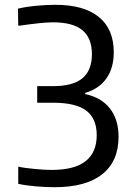

<svg xmlns="http://www.w3.org/2000/svg" viewBox="-20 -770 567 800"><path d="M208 10Q170 10 129 6.5Q88 3 56 -4V-75H60Q72 -72 89 -70Q106 -68 125 -66Q144 -64 162.5 -63Q181 -62 196 -62Q383 -62 383 -207Q383 -276 339.5 -309Q296 -342 201 -342H135V-411H200Q284 -411 323.5 -444Q363 -477 363 -544Q363 -611 323.5 -644Q284 -677 201 -677Q176 -677 139.5 -673Q103 -669 61 -663H56L55 -734Q89 -742 131.5 -746Q174 -750 211 -750Q329 -750 391.5 -699.5Q454 -649 454 -552Q454 -487 423.5 -443.5Q393 -400 335 -383V-378Q402 -364 438 -318Q474 -272 474 -200Q474 -98 406 -44Q338 10 208 10Z"/></svg>

Font: EncodeSans
Style: Regular
Weight: 400
Designer: Pablo Impallari, Andres Torresi
Foundry: Pablo Impallari, Andres Torresi
Version: Version 1.000; ttfautohint (v1.4.1)